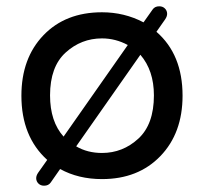

<svg xmlns="http://www.w3.org/2000/svg" viewBox="-20 -559 648 610"><path d="M304 -73Q370 -73 419.5 -118.5Q469 -164 469 -256Q469 -335 426 -385L222 -94Q258 -73 304 -73ZM139 -256Q139 -173 182 -125L386 -416Q347 -437 304 -437Q238 -437 188.5 -392Q139 -347 139 -256ZM304 -520Q375 -520 436 -488L465 -529Q472 -539 486 -539Q497 -539 504 -532Q511 -525 511 -515Q511 -507 505 -498L477 -458Q560 -386 560 -255Q560 -136 489.5 -63Q419 10 304 10Q229 10 171 -22L141 21Q134 31 120 31Q109 31 102 24Q95 17 95 7Q95 -1 101 -10L130 -51Q48 -125 48 -255Q48 -374 118 -447Q188 -520 304 -520Z"/></svg>

Font: VarelaRound
Style: Regular
Weight: 400
Designer: Joe Prince, Avraham Cornfeld
Foundry: Joe Prince, Avraham Cornfeld
Version: Version 2.000;PS 002.000;hotconv 1.0.88;makeotf.lib2.5.64775